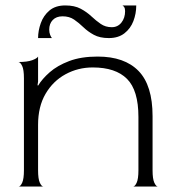

<svg xmlns="http://www.w3.org/2000/svg" viewBox="-20 -686 643 706"><path d="M48 0Q55 0 61.5 -14Q68 -28 68 -60V-398Q68 -430 61.5 -443.5Q55 -457 48 -458Q80 -458 98 -464.5Q116 -471 120 -478V-386L118 -373L120 -371Q135 -396 163 -420.5Q191 -445 234.5 -461.5Q278 -478 339 -478Q438 -478 489.5 -425Q541 -372 541 -259V-60Q541 -28 547.5 -14Q554 0 561 0H469Q476 0 482.5 -14Q489 -28 489 -60V-256Q489 -354 447 -396Q405 -438 321 -438Q267 -438 221 -413Q175 -388 147.5 -341Q120 -294 120 -227V-60Q120 -28 126.5 -14Q133 0 140 0ZM120 -546Q120 -573 130 -601Q140 -629 162 -647.5Q184 -666 220 -666Q254 -666 276.5 -654Q299 -642 316 -626Q333 -610 350.5 -598Q368 -586 391 -586Q413 -586 426.5 -603Q440 -620 440 -645Q440 -655 436.5 -660Q433 -665 430 -666H481Q481 -636 470.5 -608.5Q460 -581 437.5 -563.5Q415 -546 380 -546Q347 -546 325 -558Q303 -570 286.5 -586Q270 -602 252.5 -614Q235 -626 210 -626Q187 -626 174 -612.5Q161 -599 161 -577Q161 -566 164.5 -557.5Q168 -549 171 -546Z"/></svg>

Font: Red Rose Light
Style: Regular
Weight: 300
Designer: Jaikishan Patel
Version: Version 1.001; ttfautohint (v1.8.3)